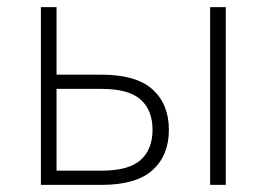

<svg xmlns="http://www.w3.org/2000/svg" viewBox="-20 -520 750 540"><path d="M95 -500H139V-310H265Q363 -310 409 -268.5Q455 -227 455 -155Q455 -83 409 -41.5Q363 0 265 0H95ZM139 -270V-40H265Q342 -40 375.5 -70Q409 -100 409 -155Q409 -210 375.5 -240Q342 -270 265 -270ZM571 -500H615V0H571Z"/></svg>

Font: PT Root UI Web Light
Style: Regular
Weight: 300
Designer: Vitaly Kuzmin
Foundry: ParaType Ltd.
Version: Version 1.000W